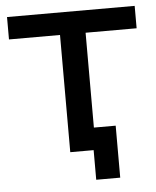

<svg xmlns="http://www.w3.org/2000/svg" viewBox="-49 -572 591 726"><g transform="rotate(-5 247.0 -209.0)"><path d="M198.3 -470 221.7 -444.9H4.6V-529.9H489.1V-444.9H272L295.4 -470V0H198.3ZM287 -25.1 310.4 0H198.3V-84.9H378.1V112.4H287Z"/></g></svg>

Font: iiserrat Thin
Style: Regular
Weight: 100
Designer: Akira Ohta
Foundry: Akira Ohta
Version: Version 1.200;Glyphs 3.3.1 (3343)